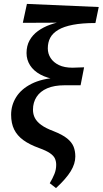

<svg xmlns="http://www.w3.org/2000/svg" viewBox="-20 -759 526 984"><path d="M267 205 235 180Q250 155 259 132.5Q268 110 268 86Q268 68 261.5 53.5Q255 39 236 26Q217 13 181 0Q131 -18 99.5 -41Q68 -64 52.5 -95.5Q37 -127 37 -171Q37 -220 63 -261.5Q89 -303 141.5 -329.5Q194 -356 272 -361V-351Q222 -358 187 -377Q152 -396 134 -424.5Q116 -453 116 -487Q116 -524 131.5 -552Q147 -580 174.5 -600Q202 -620 238.5 -633Q275 -646 316 -651L312 -643L97 -642L118 -739L486 -723L469 -641Q401 -641 354 -632Q307 -623 278.5 -606Q250 -589 237.5 -565.5Q225 -542 225 -511Q225 -484 239.5 -461.5Q254 -439 282 -425.5Q310 -412 352 -412Q366 -412 379.5 -413Q393 -414 411 -414L393 -322H311Q258 -322 222 -306.5Q186 -291 167.5 -262.5Q149 -234 149 -197Q149 -173 159 -154Q169 -135 191.5 -118.5Q214 -102 254 -87Q300 -69 324 -49.5Q348 -30 357 -7.5Q366 15 366 43Q366 80 342.5 118.5Q319 157 267 205Z"/></svg>

Font: Source Serif 4 18pt SemiBold
Style: Italic
Weight: 600
Italic angle: -12°
Designer: Frank Grießhammer
Foundry: Adobe Systems Incorporated
Version: Version 4.004;hotconv 1.0.116;makeotfexe 2.5.65601